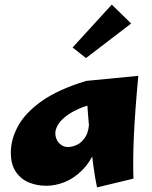

<svg xmlns="http://www.w3.org/2000/svg" viewBox="-20 -792 660 833"><path d="M181 14Q140 14 105 -0.5Q70 -15 48.5 -47Q27 -79 27 -130Q27 -187 58 -244.5Q89 -302 160.5 -353Q232 -404 354 -441L416 -347Q360 -337 322 -320Q284 -303 261.5 -284Q239 -265 229.5 -247Q220 -229 220 -215Q220 -188 236.5 -171Q253 -154 274 -154Q294 -154 315.5 -164.5Q337 -175 352 -200.5Q367 -226 367 -272L426 -299Q421 -210 397 -150Q373 -90 337 -54Q301 -18 260.5 -2Q220 14 181 14ZM401 21Q392 -20 384.5 -77Q377 -134 371 -194Q365 -254 361 -307.5Q357 -361 355 -397.5Q353 -434 354 -441L580 -463Q566 -312 561 -205Q556 -98 559 -17ZM353 -540 295 -586 465 -772 549 -690Z"/></svg>

Font: Marhey
Style: Bold
Weight: 700
Designer: Nur Syamsi & Bustanul Arifin
Foundry: Namelatype
Version: Version 1.000